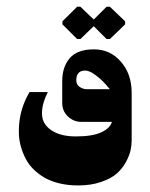

<svg xmlns="http://www.w3.org/2000/svg" viewBox="-20 -460 452 577"><path d="M221.7 -342.7 261.7 -381.3 300.3 -342.7H310.3L356 -386.7V-396L310.3 -439.7H300.3L261.7 -401.3L221.7 -439.7H211.7L167.7 -396V-386.7L211.7 -342.7ZM214.3 97.3Q253.7 97.3 284 86.8Q314.3 76.3 331.2 61.3Q348 46.3 358.5 26.8Q369 7.3 372.3 -8Q375.7 -23.3 375.7 -37.3V-180.7Q375.7 -237.7 343.3 -274.7Q311 -311.7 262.3 -311.7Q212.3 -311.7 189.7 -285.3Q167 -259 167 -216V-150.7Q167 -123 188.7 -106Q204.3 -93.7 224 -93.7H316.3Q311 -74.7 284.3 -62.3Q257.7 -50 207.7 -50Q187 -50 169 -54Q151 -58 135.5 -67.8Q120 -77.7 112.2 -92.3Q104.3 -107 106.7 -130.5Q109 -154 123.7 -183.3H68.7Q57.7 -164.7 50.2 -144.2Q42.7 -123.7 39.5 -102.8Q36.3 -82 36.7 -61Q37 -40 42.5 -20.3Q48 -0.7 57.2 17Q66.3 34.7 81.3 49.3Q96.3 64 115.3 74.7Q134.3 85.3 159.7 91.3Q185 97.3 214.3 97.3ZM236 -248Q249 -248 267.5 -234Q286 -220 298 -206L310 -192H240.7Q229.7 -192 219.5 -198.7Q209.3 -205.3 209.3 -218.7Q209.3 -248 236 -248Z"/></svg>

Font: Jomhuria
Style: Regular
Weight: 400
Designer: Arabic design by Kourosh Beigpour, Latin design by Eben Sorkin, engineering by Lasse Fister and Khaled Hosney
Version: Version 1.0000